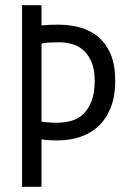

<svg xmlns="http://www.w3.org/2000/svg" viewBox="-20 -720 492 740"><path d="M65 -700H140V-622Q171 -625 204 -625Q244 -625 283 -615.5Q322 -606 353.5 -582Q385 -558 404.5 -516Q424 -474 424 -409Q424 -346 405.5 -302Q387 -258 356.5 -231Q326 -204 286.5 -191.5Q247 -179 205 -179Q201 -179 192 -179Q183 -179 173 -179.5Q163 -180 153.5 -181Q144 -182 140 -183V0H65ZM140 -252Q144 -250 152.5 -249.5Q161 -249 170 -248Q179 -247 187.5 -247Q196 -247 200 -247Q228 -247 254 -254Q280 -261 300 -279.5Q320 -298 332.5 -329.5Q345 -361 345 -410Q345 -451 333.5 -479Q322 -507 303.5 -524.5Q285 -542 260 -549.5Q235 -557 208 -557Q188 -557 169.5 -556Q151 -555 140 -552Z"/></svg>

Font: PT Sans Narrow
Style: Regular
Weight: 400
Width: 3
Designer: A.Korolkova, O.Umpeleva, V.Yefimov
Foundry: ParaType Ltd
Version: Version 2.003W OFL